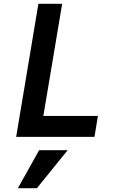

<svg xmlns="http://www.w3.org/2000/svg" viewBox="-20 -720 640 1010"><path d="M65 0H477L495 -110H208L307 -700H182ZM336 70H186L74 270H174Z"/></svg>

Font: CommitMono
Style: Bold Italic
Weight: 700
Monospace: yes
Designer: Eigil Nikolajsen
Foundry: Eigil Nikolajsen
Version: Version 1.143